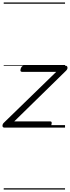

<svg xmlns="http://www.w3.org/2000/svg" viewBox="-30 -1030 565 1550"><path d="M8 0Q-10 0 -10 -14Q-10 -28 0 -38L424 -450H148Q139 -450 136 -456Q133 -462 137 -475Q141 -487 147.5 -493.5Q154 -500 163 -500H497Q508 -500 512 -493.5Q516 -487 514.5 -478Q513 -469 504 -460L85 -50H375Q384 -50 386.5 -44Q389 -38 385 -23Q382 -12 375.5 -6Q369 0 359 0ZM0 490H495V500H0ZM0 -20H495V0H0ZM0 -505H495V-500H0ZM0 -1010H495V-1000H0Z"/></svg>

Font: Playwrite NZ Guides
Style: Regular
Weight: 400
Designer: Veronika Burian, José Scaglione
Foundry: TypeTogether
Version: Version 1.003